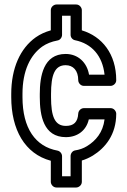

<svg xmlns="http://www.w3.org/2000/svg" viewBox="-20 -689 565 854"><path d="M157 -257C157 -176 173 -79 273 -79C325 -79 364 -109 375 -158H445C438 -100 406 -63 367 -39C351 -29 333 -23 314 -20C302 -18 294 -6 294 5V95H256V6C256 -7 246 -17 236 -19C138 -37 80 -118 80 -257V-271C80 -375 115 -444 168 -482C187 -495 209 -504 236 -509C248 -511 256 -523 256 -534V-619H294V-534C294 -522 303 -512 314 -510C388 -495 436 -441 445 -357H376C367 -411 327 -449 272 -449C173 -449 157 -350 157 -271ZM344 -554V-644C344 -655 334 -669 319 -669H231C220 -669 206 -659 206 -644V-554C181 -547 159 -537 139 -523C70 -474 30 -386 30 -271V-257C30 -113 90 -5 206 26V120C206 131 216 145 231 145H319C330 145 344 135 344 120V25C361 20 378 12 393 3C448 -31 497 -90 497 -183C497 -194 487 -208 472 -208H353C341 -208 329 -198 328 -184C326 -146 308 -129 273 -129C223 -129 207 -172 207 -257V-271C207 -355 223 -399 272 -399C305 -399 328 -376 328 -332C328 -321 338 -307 353 -307H472C483 -307 497 -317 497 -332C497 -449 434 -527 344 -554Z"/></svg>

Font: Asimov
Style: NarOu
Weight: 500
Designer: Google
Version: Version 2.000980; 2014